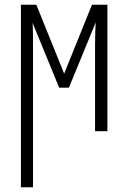

<svg xmlns="http://www.w3.org/2000/svg" viewBox="-20 -552 539 808"><path d="M68 236H119V-362C119 -387 119 -436 117 -456L229 -183H270L383 -458C381 -437 380 -386 380 -362V0H432V-532H367L250 -242L133 -532H68Z"/></svg>

Font: Noto Sans UI Condensed Light
Style: Regular
Weight: 300
Width: 3
Designer: Monotype Design Team
Foundry: Monotype Imaging Inc.
Version: Version 1.901